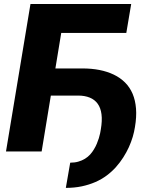

<svg xmlns="http://www.w3.org/2000/svg" viewBox="-20 -747 747 947"><path d="M130.3 -727.3H627.1L603 -584.5H282L253.2 -409.4H386.7Q477.6 -409.4 541.2 -378.9Q573.2 -363.6 596.8 -340Q620.4 -316.4 634.1 -284.3Q647.7 -252.1 650.9 -211.3Q654.1 -170.5 645.6 -120.4Q642 -96.9 634.6 -71.7Q627.1 -46.5 615.6 -21.1Q604 4.3 588.2 29.1Q572.4 54 552.2 76.7Q532 99.4 506.6 118.4Q481.2 137.4 450.3 150.9Q419.4 164.4 383.2 172.1Q346.9 179.7 304.7 179.7L326.3 55.4Q348.4 55.4 366.3 50.2Q384.2 45.1 398.8 36.2Q413.4 27.3 424.4 15.3Q435.4 3.2 443.5 -10.7Q451.7 -24.1 457.6 -38.2Q463.4 -52.2 467.5 -65.3Q471.6 -78.5 473.9 -89.8Q476.2 -101.2 477.3 -109Q484.7 -152 480.6 -183.4Q476.6 -214.8 461.8 -235.3Q447.1 -255.7 422.6 -265.6Q398.1 -275.6 365.1 -275.6H230.8L185.4 0H9.6Z"/></svg>

Font: Inter P Extra Bold
Style: Italic
Weight: 800
Italic angle: 9.39999°
Designer: Rasmus Andersson
Foundry: rsms
Version: Version 3.018;git-588b23468